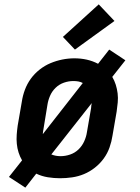

<svg xmlns="http://www.w3.org/2000/svg" viewBox="-20 -808 640 879"><path d="M96 51 21 2 81 -74Q71 -91 65 -110Q59 -129 57 -149.5Q55 -170 56.5 -191Q58 -212 61 -233L80 -343Q84 -370 94 -397Q104 -424 121 -447.5Q138 -471 161.5 -489.5Q185 -508 211.5 -519Q238 -530 265.5 -535.5Q293 -541 321 -541Q350 -541 377 -535Q404 -529 429 -516L480 -581L554 -532L494 -456Q504 -439 510 -420Q516 -401 518.5 -380.5Q521 -360 519 -339Q517 -318 514 -297L495 -187Q491 -160 481.5 -133Q472 -106 455 -82.5Q438 -59 414.5 -40.5Q391 -22 364.5 -11Q338 0 310 4Q282 8 255 8Q227 8 199 3.5Q171 -1 146 -13ZM176 -194 359 -428Q350 -433 339 -435Q328 -437 316 -437Q294 -437 272.5 -429.5Q251 -422 234.5 -406Q218 -390 209 -369Q200 -348 197 -327L179 -217Q178 -211 177 -205.5Q176 -200 176 -194ZM257 -93Q279 -93 301 -100.5Q323 -108 339.5 -124Q356 -140 365.5 -161Q375 -182 378 -203L397 -313Q397 -319 398 -324.5Q399 -330 400 -336L215 -101Q225 -97 235.5 -95Q246 -93 257 -93ZM323 -581 268 -639 432 -788 504 -712Z"/></svg>

Font: Iosevka Slab Extended
Style: Bold Italic
Weight: 700
Width: 7
Italic angle: -9°
Monospace: yes
Designer: Belleve Invis
Foundry: Belleve Invis
Version: Version 11.1.0; ttfautohint (v1.8.3)